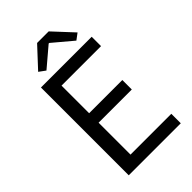

<svg xmlns="http://www.w3.org/2000/svg" viewBox="-273 -1035 1134 1134"><g transform="rotate(-45 294.0 -468.0)"><path d="M99.6 0V-733.4H523.4V-655.3H193.4V-424.8H470.7V-345.7H193.4V-79.1H534.2V0ZM153.3 -810.5 269.5 -935.5H366.2L482.4 -810.5L443.4 -781.2L320.3 -884.8H315.4L193.4 -781.2Z"/></g></svg>

Font: irohakakuC Regular
Style: Regular
Weight: 400
Designer: [Source Han Sans]
Ryoko NISHIZUKA Ë•øÂ°öÊ∂ºÂ≠ê (kana & ideographs); Paul D. Hunt (Latin, Greek & Cyrillic); Wenlong ZHAN
Version: Version 1.001.20160904